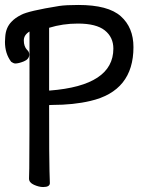

<svg xmlns="http://www.w3.org/2000/svg" viewBox="-62 -737 582 774"><path d="M112 17Q95 17 75 8Q55 -1 55 -17Q55 -29 56 -58.5Q57 -88 57 -610Q34 -596 34 -574Q34 -550 47 -536Q56 -529 56 -516Q55 -498 34 -489.5Q13 -481 -1 -481Q-9 -482 -17 -488Q-42 -521 -42 -568L-41 -587Q-39 -626 -15 -650Q-1 -665 23 -677Q52 -693 177 -713Q204 -717 254 -717Q374 -717 425 -671.5Q476 -626 476 -547Q476 -370 302 -330Q234 -314 149 -314Q133 -314 136 -312Q136 -81 137.5 -48.5Q139 -16 139 1Q139 17 112 17ZM136 -372H139Q395 -392 395 -541Q395 -587 360.5 -614.5Q326 -642 252 -642Q191 -642 136 -625Z"/></svg>

Font: LXGW WenKai Mono Medium
Style: Regular
Weight: 500
Monospace: yes
Designer: LXGW / Fontworks Inc.
Foundry: LXGW / Fontworks Inc.
Version: Version 1.520; June 14, 2025